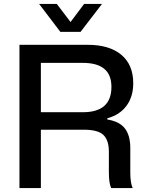

<svg xmlns="http://www.w3.org/2000/svg" viewBox="-20 -957 752 977"><path d="M79 0V-729H426Q536 -729 597 -678.5Q658 -628 658 -533Q658 -465 623.5 -418.5Q589 -372 526 -355V-349Q588 -339 615.5 -303.5Q643 -268 643 -204V-79Q643 -27 655 0H546Q534 -23 534 -81V-185Q534 -243 506.5 -270Q479 -297 405 -297H188V0ZM287 -795 179 -937H269L339 -845L408 -937H499L390 -795ZM188 -386H402Q547 -386 547 -515Q547 -637 402 -637H188Z"/></svg>

Font: Mona Sans Medium
Style: Regular
Weight: 500
Designer: Deni Anggara
Foundry: GitHub
Version: Version 2.000;Glyphs 3.2.3 (3260)